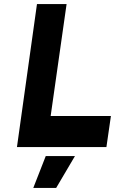

<svg xmlns="http://www.w3.org/2000/svg" viewBox="-20 -720 563 940"><path d="M143 200H255L347 44H204ZM63 0H501L523 -152H228L306 -700H161Z"/></svg>

Font: Unageo
Style: ExtraBold-Italic
Weight: 800
Designer: Richard Sepsi
Foundry: Richard Sepsi
Version: Version 2.000